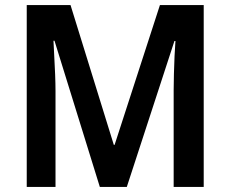

<svg xmlns="http://www.w3.org/2000/svg" viewBox="-20 -734 904 754"><path d="M372 0 194 -574H190Q191 -549 193 -514Q195 -479 196.5 -442Q198 -405 198 -376V0H85V-714H257L427 -165H430L608 -714H780V0H662V-380Q662 -408 663 -444Q664 -480 665.5 -514.5Q667 -549 669 -573H665L478 0Z"/></svg>

Font: Noto Sans Malayalam SemiCondensed SemiBold
Style: Regular
Weight: 600
Width: 4
Designer: Jelle Bosma - Monotype Design Team
Foundry: Monotype Imaging Inc.
Version: Version 2.104; ttfautohint (v1.8.4.7-5d5b)